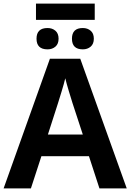

<svg xmlns="http://www.w3.org/2000/svg" viewBox="-20 -1042 722 1062"><path d="M438 -298H245L301 -472Q306 -488 320 -533.5Q334 -579 341 -609Q348 -580 361 -537Q374 -494 381 -472ZM530 0H681L424 -717H256L0 0H151L209 -178H472ZM504 -1022H179V-932H504ZM438 -887Q378 -887 378 -828Q378 -769 438 -769Q464 -769 481.5 -784Q499 -799 499 -828Q499 -857 481.5 -872Q464 -887 438 -887ZM243 -887Q182 -887 182 -828Q182 -769 243 -769Q269 -769 286.5 -784Q304 -799 304 -828Q304 -857 286.5 -872Q269 -887 243 -887Z"/></svg>

Font: Noto Sans UI
Style: Bold
Weight: 700
Designer: Monotype Design Team
Foundry: Monotype Imaging Inc.
Version: Version 1.901